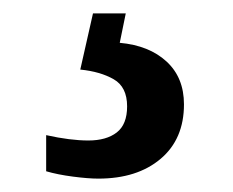

<svg xmlns="http://www.w3.org/2000/svg" viewBox="-20 -29 349 287"><path d="M127 238Q112 238 89 235Q66 232 49 227V173Q85 181 112 181Q139 181 154.5 169Q170 157 170 130Q170 101 150 89.5Q130 78 100 75L119 -9H168L159 35Q203 39 229 63Q255 87 255 127Q255 179 220 208.5Q185 238 127 238Z"/></svg>

Font: Noto Serif Thai SemiCondensed SemiBold
Style: Regular
Weight: 600
Width: 4
Designer: Monotype Design Team
Foundry: Monotype Imaging Inc.
Version: Version 2.002; ttfautohint (v1.8.4.7-5d5b)